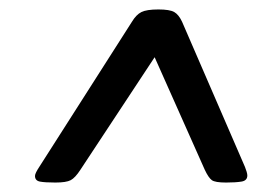

<svg xmlns="http://www.w3.org/2000/svg" viewBox="-20 -705 580 406"><path d="M97 -319Q75 -319 64.5 -321Q54 -323 54 -333Q54 -336 56.5 -341Q59 -346 63 -352L259 -659Q268 -674 279 -679.5Q290 -685 315 -685Q339 -685 348.5 -679.5Q358 -674 365 -659L498 -352Q500 -347 501.5 -342Q503 -337 503 -334Q503 -323 490.5 -321Q478 -319 458 -319Q435 -319 428 -324Q421 -329 413 -346L307 -584L150 -346Q139 -329 129.5 -324Q120 -319 97 -319Z"/></svg>

Font: Asap Expanded Expanded SemiBold
Style: Italic
Weight: 600
Width: 7
Italic angle: -6°
Designer: Pablo Cosgaya
Foundry: Omnibus-Type
Version: Version 3.001; ttfautohint (v1.8.4.7-5d5b)